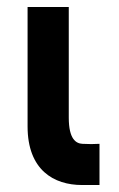

<svg xmlns="http://www.w3.org/2000/svg" viewBox="-20 -520 340 550"><path d="M215 10H265V-108C249 -107 235 -107 216 -108C198 -109 177 -121 177 -183V-500H59V-158C59 -33 134 10 215 10Z"/></svg>

Font: Fervojo
Style: Bold
Weight: 700
Designer: kohakuno
Version: ver.1.0